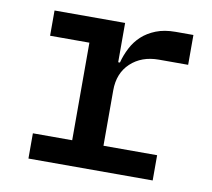

<svg xmlns="http://www.w3.org/2000/svg" viewBox="-63 -587 727 659"><g transform="rotate(10 300.0 -258.0)"><path d="M76 -88H213V-428H76V-516H322V-379H328Q335 -406 348 -431Q361 -456 381 -474.5Q401 -493 430 -504.5Q459 -516 498 -516H560V-412H458Q398 -412 360 -376.5Q322 -341 322 -281V-88H509V0H76Z"/></g></svg>

Font: IBM Plex Mono Medium
Style: Regular
Weight: 500
Monospace: yes
Designer: Mike Abbink, Paul van der Laan, Pieter van Rosmalen
Foundry: Bold Monday
Version: Version 2.3